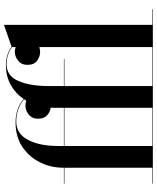

<svg xmlns="http://www.w3.org/2000/svg" viewBox="71 -882 810 993"><g transform="rotate(-90 476.5 -385.0)"><path d="M23.5 -2.5H106V-457.5H23.5V-460H106V-461.5Q106 -529 134.8 -585.5Q163.5 -642 215.8 -676Q268 -710 339.5 -710Q379.5 -710 410.5 -698.2Q441.5 -686.5 461.5 -668Q490 -710.5 535 -735.2Q580 -760 637 -760Q665.5 -760 689.5 -752Q713.5 -744 731 -730.5L845 -770V-2.5H926V0H23.5ZM668.5 -457.5H528.5V-2.5H730V-587Q718 -583 705 -583Q681.5 -583 659.8 -598.5Q638 -614 638 -648.5Q638 -679.5 659.8 -696.8Q681.5 -714 705 -714Q717.5 -714 730 -709.5V-728Q713 -741 690.2 -748.8Q667.5 -756.5 640.5 -756.5Q581.5 -756.5 555 -696Q528.5 -635.5 528.5 -540V-460H668.5ZM218.5 -490V-460H416V-511.5Q416 -520 416.5 -528.5Q395 -531 377.2 -546.8Q359.5 -562.5 359.5 -593.5Q359.5 -624.5 381 -641.8Q402.5 -659 426 -659Q440 -659 452.5 -654.5Q456 -660 460 -666Q440 -683.5 410.8 -695Q381.5 -706.5 345.5 -706.5Q282 -706.5 250.2 -646Q218.5 -585.5 218.5 -490ZM218.5 -2.5H416V-457.5H218.5Z"/></g></svg>

Font: Bodoni* 72pt Medium
Style: Regular
Weight: 500
Version: Version 2.3